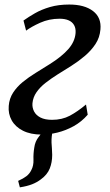

<svg xmlns="http://www.w3.org/2000/svg" viewBox="-20 -583 484 846"><path d="M67.5 242.5 60 214Q82.5 204 96.2 193.5Q110 183 118 166.5Q128.5 147 127.5 120.8Q126.5 94.5 131 67.5Q134.5 40.5 149.8 21.2Q165 2 175.5 -12L236 -48.5Q218 -27.5 212.2 -5.2Q206.5 17 207 45Q207.5 57.5 208.8 72Q210 86.5 210 99.5Q210 132.5 199.2 159.5Q188.5 186.5 160.5 207Q143 220.5 121.2 229Q99.5 237.5 67.5 242.5ZM163.5 10Q115 10 81.2 -7Q47.5 -24 31.5 -52.8Q15.5 -81.5 18.5 -116.5Q21 -149 37.8 -174.8Q54.5 -200.5 80.5 -221.8Q106.5 -243 137.5 -262Q168.5 -281 198.5 -300Q252 -333.5 281 -366.5Q310 -399.5 313 -437.5Q314.5 -458 306.5 -472.2Q298.5 -486.5 282.2 -493.5Q266 -500.5 242.5 -500.5Q196.5 -500.5 157 -482.8Q117.5 -465 95 -448L83.5 -492.5Q105 -508 133.8 -524.5Q162.5 -541 200 -552Q237.5 -563 285 -563Q352.5 -563 390 -534.2Q427.5 -505.5 422.5 -453Q419.5 -417.5 400.8 -389Q382 -360.5 353.8 -336.5Q325.5 -312.5 293.8 -292.5Q262 -272.5 233 -254.5Q204.5 -236.5 180.2 -217.5Q156 -198.5 140.8 -176.5Q125.5 -154.5 123 -128Q121.5 -109 130 -92.2Q138.5 -75.5 158.2 -65.2Q178 -55 209.5 -55Q253.5 -55 287.8 -73.2Q322 -91.5 359 -122.5L366.5 -77.5Q339.5 -46.5 304.8 -27.2Q270 -8 233.5 1Q197 10 163.5 10Z"/></svg>

Font: Merriweather 28pt
Style: Italic
Weight: 400
Italic angle: -7.8°
Version: Version 2.101